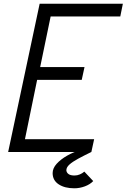

<svg xmlns="http://www.w3.org/2000/svg" viewBox="-20 -820 683 1036"><path d="M24 0 194 -800H643L629 -731H201L264 -783L187 -411L145 -458H436L421 -389H129L190 -436L105 -22L68 -69H488L473 0ZM381 196Q329 196 296.5 174.5Q264 153 264 114Q264 88 285.5 64Q307 40 342 20Q377 0 416 -11L473 0Q432 20 401.5 36.5Q371 53 354.5 68Q338 83 338 99Q339 111 349.5 119Q360 127 382 127Q397 127 411 121Q425 115 435 106L483 157Q466 175 438 185.5Q410 196 381 196Z"/></svg>

Font: Victor Mono
Style: Italic
Weight: 400
Italic angle: -12°
Monospace: yes
Designer: Rune Bjørnerås
Version: Version 1.561;gftools[0.9.30]